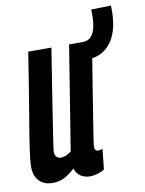

<svg xmlns="http://www.w3.org/2000/svg" viewBox="-79 -725 599 792"><g transform="rotate(-10 220.5 -329.5)"><path d="M79 10Q41 10 21 -12Q1 -34 1 -69Q1 -96 9 -150Q17 -204 33 -298.5Q49 -393 72 -541H169Q153 -440 142 -370.5Q131 -301 124 -254.5Q117 -208 112 -176.5Q107 -145 104 -119Q103 -105 109.5 -96Q116 -87 129 -87Q150 -87 173 -105L243 -541H339Q319 -417 306 -337.5Q293 -258 286 -212Q279 -166 275.5 -144.5Q272 -123 271.5 -116.5Q271 -110 271 -107Q271 -89 286 -89Q294 -89 304 -93L295 -8Q283 0 266 5Q249 10 235 10Q211 10 194 -2Q177 -14 172 -34Q147 -11 125.5 -0.5Q104 10 79 10ZM292 -467 290 -541H301Q364 -541 358 -667L441 -669Q445 -571 408.5 -519Q372 -467 306 -467Z"/></g></svg>

Font: Georama ExtraCondensed SemiBold
Style: Italic
Weight: 600
Width: 2
Italic angle: -9°
Designer: Jean-Baptiste Levee
Foundry: Production Type
Version: Version 1.000